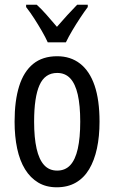

<svg xmlns="http://www.w3.org/2000/svg" viewBox="-20 -786 485 816"><path d="M403 -269Q403 -206 392 -155Q381 -104 359 -67Q337 -30 302.5 -10Q268 10 221 10Q176 10 142.5 -10Q109 -30 86.5 -66.5Q64 -103 53 -154.5Q42 -206 42 -269Q42 -358 61.5 -420Q81 -482 121 -514.5Q161 -547 223 -547Q280 -547 320.5 -515.5Q361 -484 382 -422.5Q403 -361 403 -269ZM125 -269Q125 -201 135.5 -154.5Q146 -108 167.5 -84.5Q189 -61 223 -61Q257 -61 278.5 -84Q300 -107 310.5 -153.5Q321 -200 321 -269Q321 -338 310.5 -384Q300 -430 278.5 -453Q257 -476 223 -476Q171 -476 148 -424.5Q125 -373 125 -269ZM183 -606Q173 -628 158 -654Q143 -680 126 -706.5Q109 -733 91 -756V-766H136Q155 -749 177.5 -723.5Q200 -698 222 -672Q248 -702 265.5 -721Q283 -740 308 -766H353V-756Q338 -736 320.5 -709.5Q303 -683 287 -656Q271 -629 260 -606Z"/></svg>

Font: Noto Sans ExtraCondensed
Style: Regular
Weight: 400
Width: 2
Designer: Monotype Design Team
Foundry: Monotype Imaging Inc.
Version: Version 2.013